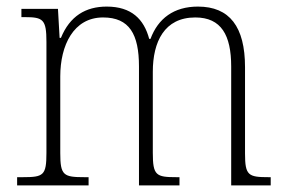

<svg xmlns="http://www.w3.org/2000/svg" viewBox="-20 -563 868 583"><path d="M32 0H249V-25H237C173 -25 163 -30 163 -98V-331C163 -425 203 -510 293 -510C373 -510 402 -459 402 -361V0H525V-25H516C454 -25 444 -30 444 -99V-345C444 -436 479 -510 573 -510C652 -510 682 -456 682 -361V0H802V-25H796C734 -25 724 -30 724 -97V-359C724 -482 677 -543 581 -543C508 -543 460 -507 437 -445H433C417 -505 379 -543 304 -543C240 -543 192 -514 165 -448H161L156 -536H45V-511H55C111 -511 121 -504 121 -436V-99C121 -30 112 -25 49 -25H32Z"/></svg>

Font: Noto Serif Thai SemiCondensed ExtraLight
Style: Regular
Weight: 200
Width: 4
Designer: Monotype Design Team
Foundry: Monotype Imaging Inc.
Version: Version 2.002